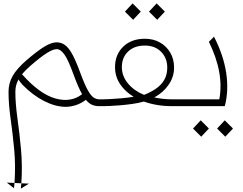

<svg xmlns="http://www.w3.org/2000/svg" viewBox="-20 -622 1421 1125"><path d="M362 4Q303 3 237.5 -30.5Q172 -64 112 -125Q103 -135 97.5 -142.5Q92 -150 89 -157Q70 -124 70 -85Q70 -16 82 69.5Q94 155 103 252.5Q112 350 105 452L150 454L102 483Q104 468 105 452L65 450Q72 346 63 251.5Q54 157 42 72.5Q30 -12 30 -85Q30 -135 54.5 -177.5Q79 -220 134 -268Q199 -324 240.5 -349Q282 -374 312 -374Q339 -374 361 -358Q383 -342 404 -303.5Q425 -265 449 -199Q476 -126 495 -92.5Q514 -59 530 -49.5Q546 -40 561 -40H564V0H561Q539 0 520.5 -7.5Q502 -15 483 -37Q429 4 362 4ZM160 -238Q128 -210 109 -187Q211 -72 303 -45.5Q395 -19 461 -70Q438 -111 411 -185Q380 -271 357.5 -302.5Q335 -334 312 -334Q291 -334 255 -311.5Q219 -289 160 -238ZM20 448 65 450Q64 466 62 481Z M564 0V-40H585Q597 -40 625.5 -41.5Q654 -43 690.5 -46Q727 -49 763 -55Q712 -86 683 -130Q654 -174 654 -229Q654 -302 702 -348.5Q750 -395 829 -395Q879 -395 917.5 -373Q956 -351 978 -313Q1000 -275 1000 -226Q1000 -172 968.5 -126Q937 -80 884 -51Q908 -46 934 -43Q960 -40 988 -40H1070V0H988Q942 0 900.5 -7Q859 -14 823 -27Q792 -18 755.5 -13Q719 -8 684 -5Q649 -2 622.5 -1Q596 0 585 0ZM824 -66Q862 -81 892.5 -101.5Q923 -122 941.5 -152.5Q960 -183 960 -226Q960 -282 924 -318.5Q888 -355 829 -355Q767 -355 730.5 -320Q694 -285 694 -229Q694 -177 729 -134Q764 -91 824 -66ZM760 -506 712 -554 757 -602 805 -554ZM901 -506 853 -554 898 -602 946 -554Z M1070 0V-40H1265Q1294 -194 1204 -377L1234 -407Q1290 -298 1305.5 -194Q1321 -90 1297 0ZM1159 179 1111 131 1156 83 1204 131ZM1300 179 1252 131 1297 83 1345 131Z"/></svg>

Font: Readex Pro Light
Style: Regular
Weight: 300
Designer: Bonnie Shaver-Troup, Thomas Jockin
Foundry: Lexend
Version: Version 1.200; ttfautohint (v1.8.3)